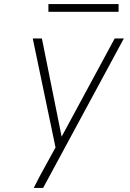

<svg xmlns="http://www.w3.org/2000/svg" viewBox="-20 -924 640 944"><path d="M146 0Q159 -27 173.5 -54Q188 -81 203 -108L253 -199L141 -735H186L283 -252L544 -735H589L192 0ZM218 -866V-904H563V-866Z"/></svg>

Font: Iosevka Extralight Extended
Style: Italic
Weight: 200
Width: 7
Italic angle: -9°
Monospace: yes
Designer: Belleve Invis
Foundry: Belleve Invis
Version: Version 32.5.0; ttfautohint (v1.8.4)